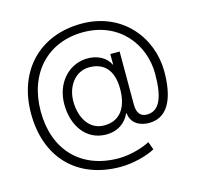

<svg xmlns="http://www.w3.org/2000/svg" viewBox="-124 -830 1184 1153"><g transform="rotate(-15 468.0 -254.0)"><path d="M486.9 192.1C562.5 192.1 650.6 169.4 702.8 141L684.7 91.3C646.3 112.2 566.8 139.2 488.6 139.2C253.9 139.2 108.3 -14.6 108.3 -253.9C108.3 -490.1 255.7 -647.7 477.3 -647.7C700.3 -647.7 830.6 -478.7 830.6 -294.4C830.6 -147.7 797.9 -70.7 720.5 -70.7C677.9 -70.7 659.1 -99.8 659.1 -149.5V-478.7H601.2V-414.4H597.7C579.5 -459.2 521 -493.3 448.5 -488.6C339.8 -481.2 256 -387.4 256 -258.5C256 -125 328.5 -21 448.5 -18.1C527.3 -16 577.8 -58.6 600.5 -109.7H604C609.7 -42.3 667.6 -18.5 719.8 -18.5C853.7 -18.5 887.4 -158.7 887.4 -293.7C887.4 -505.7 734 -699.9 480.1 -699.9C220.2 -699.9 48.7 -522.7 48.7 -255.7C48.7 17.4 216.3 192.1 486.9 192.1ZM456 -73.9C361.9 -73.9 312.9 -161.6 312.9 -261.4C312.9 -355.5 371.1 -434.7 457.7 -434.7C547.2 -434.7 604 -380.3 604 -261.4C604 -143.1 552.2 -73.9 456 -73.9Z"/></g></svg>

Font: TID UI Light
Style: Regular
Weight: 300
Designer: The TID Project Authors
Foundry: Bakken & Bæck
Version: Version 1.001;hotconv 1.0.109;makeotfexe 2.5.65596